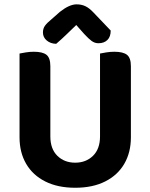

<svg xmlns="http://www.w3.org/2000/svg" viewBox="-20 -856 699 892"><path d="M329.3 16.3Q248.3 16.3 190.4 -12.9Q132.4 -42 101.6 -94.8Q70.8 -147.6 70.8 -217.9V-286.1H213.9V-222.3Q213.9 -164.1 246.5 -132.1Q279.1 -100.2 329.3 -100.2Q379.4 -100.2 412.1 -132.1Q444.7 -164.1 444.7 -222.3V-286.1H588.1V-217.9Q588.1 -147.6 557.3 -94.8Q526.5 -42 468.5 -12.9Q410.6 16.3 329.3 16.3ZM213.9 -254.3H70.8V-607.3Q80.5 -609.3 99.5 -612.5Q118.6 -615.6 137.2 -615.6Q177.7 -615.6 195.8 -601.5Q213.9 -587.4 213.9 -548.3ZM588.1 -253H444.7V-607.3Q454.3 -609.3 473.4 -612.5Q492.5 -615.6 511.1 -615.6Q551.5 -615.6 569.8 -601.5Q588.1 -587.4 588.1 -548.3ZM334.3 -739.8Q313 -719.5 289.2 -696.3Q265.3 -673.1 241 -652.4Q214.7 -653.1 197.1 -667.9Q179.5 -682.6 179.5 -705.2Q179.5 -723.1 188.7 -736.1Q197.8 -749.1 219.4 -766.7L258.6 -801.2Q302.4 -835.8 335.9 -835.8Q358.5 -835.8 376.5 -827.3Q394.4 -818.8 413 -799.2L494.3 -714.1Q494.3 -685.3 478.9 -670.2Q463.5 -655.1 437.2 -655.1Q420.3 -655.1 405.7 -665.7Q391.1 -676.3 370.5 -698.9Z"/></svg>

Font: Baloo Tammudu 2
Style: Regular
Weight: 400
Designer: Maithili Shingre, Omkar Shende and Ek Type
Foundry: Ek Type
Version: Version 1.700